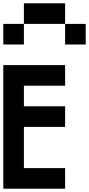

<svg xmlns="http://www.w3.org/2000/svg" viewBox="-20 -1145 540 1165"><path d="M0 0V-750H375V-625H125V-500H375V-375H125V-125H375V0ZM0 -875V-1000H125V-875ZM125 -1000V-1125H375V-1000ZM375 -875V-1000H500V-875Z"/></svg>

Font: Galmuri7 Regular
Style: Regular
Weight: 400
Designer: Lee Minseo (quiple)
Version: Version 2.399;hotconv 1.1.1;makeotfexe 2.6.0 DEVELOPMENT